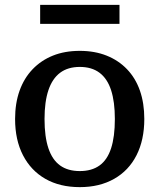

<svg xmlns="http://www.w3.org/2000/svg" viewBox="-20 -757 655 789"><path d="M573 -268Q573 -182 541 -119Q509 -56 449 -22Q389 12 308 12Q226 12 166.5 -22Q107 -56 74.5 -119Q42 -182 42 -268Q42 -333 60.5 -384.5Q79 -436 114 -472.5Q149 -509 197.5 -528.5Q246 -548 308 -548Q369 -548 418 -528.5Q467 -509 502 -472.5Q537 -436 555 -384.5Q573 -333 573 -268ZM163 -268Q163 -195 179 -147.5Q195 -100 227 -77Q259 -54 308 -54Q357 -54 389 -77Q421 -100 436.5 -147.5Q452 -195 452 -268Q452 -339 436.5 -386.5Q421 -434 389 -458Q357 -482 308 -482Q259 -482 227 -458Q195 -434 179 -386.5Q163 -339 163 -268ZM145 -737H471V-659H145Z"/></svg>

Font: Roboto Serif SemiCondensed Medium
Style: Regular
Weight: 500
Width: 4
Designer: Greg Gazdowicz
Foundry: Commercial Type
Version: Version 1.007